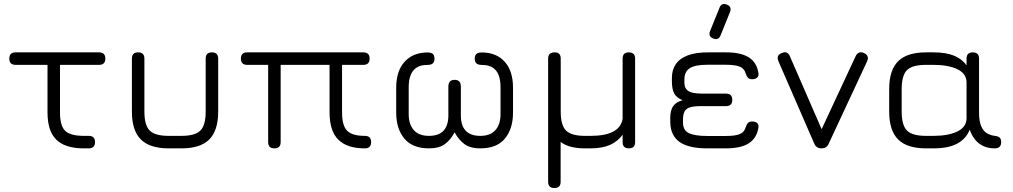

<svg xmlns="http://www.w3.org/2000/svg" viewBox="-20 -748 5109 968"><path d="M427 0Q418.5 0 412.8 0Q407 0 397.5 0Q305.5 -1.5 262.5 -45.2Q219.5 -89 219.5 -181.5V-452.5H282.5V-181.5Q282.5 -115 307.5 -89.5Q332.5 -64 398 -63Q404.5 -63 411.2 -63Q418 -63 427 -63Q443.5 -63 451.2 -55.2Q459 -47.5 459 -31.5Q459 0 427 0ZM58.5 -421Q27 -421 27 -452.5Q27 -484 58.5 -484H479.5Q511 -484 511 -452.5Q511 -421 479.5 -421Z M645 -185.5V-452.5Q645 -484 676.5 -484Q708 -484 708 -452.5V-185.5Q708 -116.5 734.8 -89.8Q761.5 -63 830.5 -63H894.5Q963.5 -63 990.2 -89.8Q1017 -116.5 1017 -185.5V-452.5Q1017 -484 1048.5 -484Q1080 -484 1080 -452.5V-185.5Q1080 -90 1035.2 -45Q990.5 0 894.5 0H830.5Q735 0 690 -45Q645 -90 645 -185.5Z M1194.5 -452.5Q1194.5 -484 1226 -484H1812Q1843.5 -484 1843.5 -452.5Q1843.5 -421 1812 -421H1704.5V-181.5Q1704.5 -114 1730.5 -88.5Q1756.5 -63 1819 -63Q1835.5 -63 1843.2 -55.2Q1851 -47.5 1851 -31.5Q1851 0 1819 0Q1729.5 0 1685.5 -44Q1641.5 -88 1641.5 -181.5V-421H1395V-31.5Q1395 0 1363.5 0Q1332 0 1332 -31.5V-421H1226Q1194.5 -421 1194.5 -452.5Z M1977.5 -181V-305.5Q1977.5 -390 2020 -436.8Q2062.5 -483.5 2135.5 -483.5Q2154.5 -483.5 2162.5 -475.8Q2170.5 -468 2170.5 -452Q2170.5 -436.5 2162.2 -428.5Q2154 -420.5 2132 -420.5Q2100.5 -420.5 2080.2 -407.2Q2060 -394 2050.2 -369Q2040.5 -344 2040.5 -309V-172Q2040.5 -122 2066 -92.5Q2091.5 -63 2142.5 -63Q2240.5 -63 2240.5 -166.5V-311.5Q2240.5 -345.5 2272 -345.5Q2303.5 -345.5 2303.5 -311.5V-166.5Q2303.5 -63 2401.5 -63Q2453 -63 2478.2 -92.5Q2503.5 -122 2503.5 -172V-309Q2503.5 -344 2494 -369Q2484.5 -394 2464.2 -407.2Q2444 -420.5 2412 -420.5Q2390.5 -420.5 2382 -428.5Q2373.5 -436.5 2373.5 -452Q2373.5 -468 2381.8 -475.8Q2390 -483.5 2408.5 -483.5Q2482.5 -483.5 2524.5 -436.8Q2566.5 -390 2566.5 -305.5V-181Q2566.5 -98.5 2525.5 -49.2Q2484.5 0 2401.5 0Q2349 0 2319.8 -22.8Q2290.5 -45.5 2272 -81Q2253.5 -45 2224.2 -22.5Q2195 0 2142.5 0Q2060 0 2018.8 -49.2Q1977.5 -98.5 1977.5 -181Z M2743.5 168.5V-452.5Q2743.5 -483.5 2775.5 -484Q2807 -485 2807 -452.5V-185.5Q2807 -116.5 2833.8 -89.8Q2860.5 -63 2929.5 -63H2957.5Q3031 -63 3071.5 -84.5Q3112 -106 3119 -149V-452.5Q3119 -484 3150.5 -484Q3182 -484 3182 -452.5V-31.5Q3182 0 3150.5 0Q3119 0 3119 -31.5V-69Q3095 -35 3055.5 -17.5Q3016 0 2957.5 0H2929.5Q2848 0 2806.5 -32.5V168.5Q2806.5 200 2775 200Q2743.5 200 2743.5 168.5Z M3575.5 -554Q3549.5 -565 3560 -591.5L3607.5 -709Q3618 -736 3645 -724.5Q3671 -714.5 3660.5 -687.5L3613 -570Q3603 -543 3575.5 -554ZM3544.5 0Q3452 0 3406.5 -32Q3361 -64 3359.5 -130L3359 -151Q3359 -193 3375 -214.2Q3391 -235.5 3421.5 -242.5Q3390 -256 3378.8 -277.2Q3367.5 -298.5 3367.5 -338.5V-356.5Q3367.5 -394.5 3386.5 -423.5Q3405.5 -452.5 3446.5 -468.5Q3487.5 -484.5 3553.5 -484H3640.5Q3714.5 -484 3754.5 -459.2Q3794.5 -434.5 3803.5 -381.5Q3806.5 -366 3797.8 -357.2Q3789 -348.5 3772.5 -348.5Q3758 -348.5 3751 -356.2Q3744 -364 3739.5 -377.5Q3733.5 -401.5 3710.8 -411.5Q3688 -421.5 3640.5 -421.5H3545Q3484 -421.5 3457.2 -403.8Q3430.5 -386 3430.5 -348.5V-330Q3431 -307 3442.8 -295.5Q3454.5 -284 3474.5 -280Q3494.5 -276 3519.5 -276H3640.5Q3672 -276 3672 -244.5Q3672 -213 3640.5 -213H3515.5Q3479 -213 3459.2 -207Q3439.5 -201 3431.5 -186.2Q3423.5 -171.5 3423.5 -145V-130Q3423.5 -90.5 3453.8 -76.5Q3484 -62.5 3544.5 -62.5H3640.5Q3688 -62.5 3710.8 -72.5Q3733.5 -82.5 3739.5 -106.5Q3744 -121 3751.2 -128.2Q3758.5 -135.5 3773 -135.5Q3789 -135.5 3797.8 -127Q3806.5 -118.5 3803.5 -102.5Q3794.5 -50.5 3754.5 -25.2Q3714.5 0 3640.5 0Z M4158 -23.5Q4152.5 -10.5 4143.2 -5.2Q4134 0 4120.5 0Q4095.5 0 4085 -24.5L3904.5 -439.5Q3892 -469.5 3921.5 -480.5Q3950 -493.5 3962.5 -464L4139 -58.5H4104.5L4294 -465Q4300.5 -478.5 4311.5 -482.8Q4322.5 -487 4336 -480.5Q4364.5 -467.5 4351.5 -438.5Z M4463 -185.5V-298.5Q4463 -394.5 4508 -439.2Q4553 -484 4648.5 -484H4686.5Q4750 -484 4790.8 -467Q4831.5 -450 4853 -418V-452.5Q4853 -484 4884.5 -484Q4916 -484 4916 -452.5V-181.5Q4916 -136.5 4927 -111.5Q4938 -86.5 4956.2 -76Q4974.5 -65.5 4995.5 -63Q5012 -61.5 5019.8 -54.5Q5027.5 -47.5 5027.5 -31.5Q5027.5 0 4995.5 0Q4960.5 0 4935.2 -12.8Q4910 -25.5 4893.8 -47Q4877.5 -68.5 4869 -94.5Q4852 -49.5 4807.5 -24.8Q4763 0 4686.5 0H4648.5Q4553 0 4508 -45Q4463 -90 4463 -185.5ZM4526 -185.5Q4526 -116.5 4552.8 -89.8Q4579.5 -63 4648.5 -63H4686.5Q4760.5 -63 4806.8 -85.2Q4853 -107.5 4853 -152.5V-331.5Q4853 -377 4806.8 -399Q4760.5 -421 4686.5 -421H4648.5Q4579.5 -421 4552.8 -394.5Q4526 -368 4526 -298.5Z"/></svg>

Font: Jura Light Medium
Style: Regular
Weight: 500
Version: Version 5.106